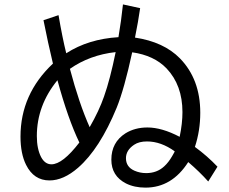

<svg xmlns="http://www.w3.org/2000/svg" viewBox="-20 -835 1039 873"><path d="M246.1 -766.1Q263.7 -663.1 281.2 -592.8Q381.8 -657.7 518.6 -666Q531.2 -739.7 539.1 -814.9L617.2 -797.9Q608.4 -736.3 593.8 -664.1Q724.6 -644.5 797.9 -569.8Q890.6 -475.1 890.6 -322.3Q890.6 -240.7 866.2 -167Q922.9 -125.5 968.8 -77.1L926.8 -9.8Q887.7 -53.7 835.9 -98.1Q761.7 18.1 641.6 18.1Q590.8 18.1 552.7 -1Q486.3 -35.2 486.3 -108.9Q486.3 -188 550.8 -229Q593.8 -255.4 650.4 -255.4Q715.8 -255.4 796.9 -212.9Q809.6 -273.9 809.6 -325.2Q809.6 -447.8 737.3 -523.9Q680.7 -583 581.1 -597.2Q544.9 -430.2 510.7 -345.7Q433.6 -158.2 335 -72.3Q268.6 -14.6 205.1 -14.6Q133.8 -14.6 98.6 -85.4Q73.2 -136.2 73.2 -213.9Q73.2 -407.2 220.7 -545.9Q198.2 -639.6 177.7 -743.2ZM774.4 -147Q711.9 -191.9 648.4 -191.9Q612.3 -191.9 589.8 -176.8Q552.7 -151.9 552.7 -115.7Q552.7 -76.2 590.8 -59.1Q616.2 -47.9 644.5 -47.9Q693.4 -47.9 726.6 -78.6Q746.1 -96.2 762.7 -125Q775.4 -146.5 774.4 -147ZM241.2 -470.2Q147.5 -355.5 147.5 -216.3Q147.5 -158.2 167 -120.6Q184.6 -87.9 213.9 -87.9Q264.6 -87.9 340.8 -187Q289.1 -294.4 241.2 -470.2ZM505.9 -598.1Q387.7 -585 297.9 -522Q339.8 -363.8 387.7 -256.8Q430.7 -331.5 453.1 -396.5Q480.5 -473.6 505.9 -598.1Z"/></svg>

Font: UDEV Gothic 35
Style: Regular
Weight: 400
Version: v2.1.0; ttfautohint (v1.8.4.7-5d5b-dirty) -l 6 -r 45 -G 200 